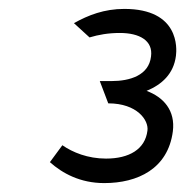

<svg xmlns="http://www.w3.org/2000/svg" viewBox="-20 -860 416 431"><path d="M204 -678 223 -628C288 -628 314 -590 311 -567C306 -525 270 -504 218 -504C177 -504 143 -518 120 -534L92 -496C120 -471 160 -449 214 -449C289 -449 357 -481 368 -565C374 -612 347 -642 309 -656C343 -670 370 -694 375 -735C377 -751 383 -840 259 -840C214 -840 178 -826 146 -808L181 -776C201 -782 223 -786 249 -786C293 -786 324 -769 319 -733C314 -691 272 -678 230 -678Z"/></svg>

Font: Charger
Style: It
Weight: 400
Designer: Jasper
Foundry: Cannot Into Space Fonts
Version: Version 0.98